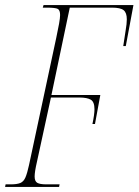

<svg xmlns="http://www.w3.org/2000/svg" viewBox="-38 -734 544 754"><path d="M-18 0 -16 -10H4Q29 -10 42 -15.5Q55 -21 62 -37.5Q69 -54 76 -86L183 -586Q190 -618 194 -641Q198 -664 198 -675Q198 -694 189 -699Q180 -704 145 -704H130L133 -714H486L456 -553H446Q451 -589 455.5 -615Q460 -641 460 -658Q460 -684 447.5 -694Q435 -704 402 -704H236L164 -361H356L335 -247H325Q329 -266 331 -280.5Q333 -295 333 -305Q333 -334 318.5 -342.5Q304 -351 274 -351H162L107 -98Q98 -59 98 -41Q98 -22 108.5 -16Q119 -10 144 -10H196L194 0Z"/></svg>

Font: Noto Serif Display ExtraCondensed Thin
Style: Italic
Weight: 100
Width: 2
Italic angle: -12°
Designer: Monotype Design Team
Foundry: Monotype Imaging Inc.
Version: Version 2.009